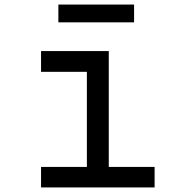

<svg xmlns="http://www.w3.org/2000/svg" viewBox="-20 -822 790 842"><path d="M160 -598H457V-90H658V0H160V-90H361V-507H160ZM236 -724V-802H568V-724Z"/></svg>

Font: Martian Mono SemiExpanded Light
Style: Regular
Weight: 300
Width: 6
Monospace: yes
Designer: Roman Shamin
Foundry: Evil Martians
Version: Version 0.930